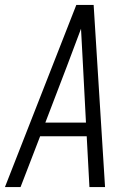

<svg xmlns="http://www.w3.org/2000/svg" viewBox="-28 -755 548 775"><path d="M-8 0 280 -735H350L396 0H333L322 -205H134L55 0ZM319 -260 307 -490Q305 -527 303 -564.5Q301 -602 299 -639Q285 -602 271 -564.5Q257 -527 243 -490L155 -260Z"/></svg>

Font: Iosevka SS18 Light
Style: Italic
Weight: 300
Italic angle: -9°
Monospace: yes
Designer: Belleve Invis
Foundry: Belleve Invis
Version: Version 25.1.1; ttfautohint (v1.8.4)